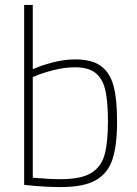

<svg xmlns="http://www.w3.org/2000/svg" viewBox="-20 -750 554 779"><path d="M78 0V-730H113V-469Q145 -484 193 -496.5Q241 -509 285 -509Q352 -509 389 -482.5Q426 -456 440.5 -402Q455 -348 455 -258Q455 -159 436 -102.5Q417 -46 368 -18.5Q319 9 227 9Q157 9 78 0ZM418 -258Q418 -337 407.5 -383.5Q397 -430 368 -453.5Q339 -477 285 -477Q241 -477 193 -464.5Q145 -452 113 -437V-29Q181 -23 226 -23Q308 -23 349 -47.5Q390 -72 404 -121Q418 -170 418 -258Z"/></svg>

Font: Cairo ExtraLight
Style: Regular
Weight: 275
Designer: Mohamed Gaber, Accademia di Belle Arti di Urbino and others
Foundry: Kief Type Foundry, Accademia di Belle Arti di Urbino and others
Version: Version 3.011